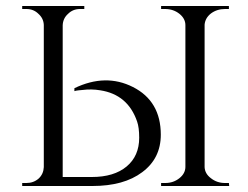

<svg xmlns="http://www.w3.org/2000/svg" viewBox="-20 -620 828 640"><path d="M54 0V-10H68Q92 -10 109 -25Q125 -40 126 -63V-537Q125 -559 108 -574Q92 -590 68 -590H54V-600H261V-590H247Q223 -590 207 -574Q190 -559 189 -536V-30H286Q360 -30 402 -65Q444 -100 444 -161Q444 -195 437 -215Q406 -305 314 -319Q285 -324 254 -320L243 -319L235 -318L232 -317H230L228 -316V-326Q332 -376 423 -330Q516 -283 516 -171Q516 -92 454 -46Q393 0 288 0ZM744 0 743 -10H730Q703 -10 683 -26Q663 -41 662 -63V-538Q664 -560 683 -575Q703 -590 730 -590H743V-600H517V-590H530Q558 -590 578 -574Q598 -558 598 -536V-64Q598 -42 578 -26Q558 -10 531 -10H517V0Z"/></svg>

Font: Cinzel(RUS BY LYAJKA)
Style: Regular
Weight: 400
Designer: Natanael Gama
Version: Version 1.001;PS 001.001;hotconv 1.0.56;makeotf.lib2.0.21325